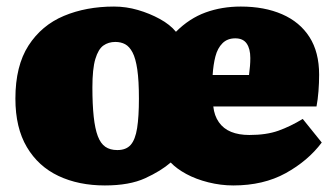

<svg xmlns="http://www.w3.org/2000/svg" viewBox="-20 -552 1024 586"><path d="M300 14Q220 14 158.5 -15Q97 -44 62 -103Q27 -162 27 -251Q27 -351 67 -413Q107 -475 175 -503.5Q243 -532 328 -532Q365 -532 401 -521.5Q437 -511 468 -494Q499 -477 517 -455Q558 -496 607.5 -514Q657 -532 715 -532Q787 -532 841 -508.5Q895 -485 924.5 -439Q954 -393 954 -324Q954 -299 952 -273.5Q950 -248 946 -227H631Q634 -199 648 -179Q662 -159 685.5 -149.5Q709 -140 741 -140Q793 -140 829.5 -153Q866 -166 904 -189L962 -117Q920 -61 852 -23.5Q784 14 692 14Q654 14 616 4.5Q578 -5 548.5 -21Q519 -37 501 -56Q471 -30 423 -8Q375 14 300 14ZM338 -94Q365 -94 379 -110Q393 -126 398.5 -161Q404 -196 404 -251Q404 -306 399 -340Q394 -374 384.5 -392Q375 -410 362 -417Q349 -424 332 -424Q311 -424 295.5 -413Q280 -402 271 -372Q262 -342 262 -285Q262 -233 266 -196Q270 -159 278.5 -136.5Q287 -114 301.5 -104Q316 -94 338 -94ZM629 -323H740Q742 -338 743 -350.5Q744 -363 744 -375Q744 -403 733 -419Q722 -435 698 -435Q674 -435 659 -420Q644 -405 637.5 -380Q631 -355 629 -323Z"/></svg>

Font: Literata 18pt Black
Style: Regular
Weight: 900
Designer: Latin by Veronika Burian and Jose Scaglione. Greek by Irene Vlachou. Cyrillic by Vera Evstafieva.
Foundry: TypeTogether
Version: Version 3.103;gftools[0.9.29]